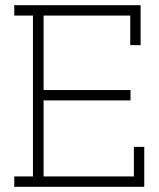

<svg xmlns="http://www.w3.org/2000/svg" viewBox="-20 -720 611 740"><path d="M35 -40H107V-660H35V-700H522V-546H482V-660H148V-373H483V-333H148V-40H496V-154H536V0H35Z"/></svg>

Font: Josefin Slab
Style: Regular
Weight: 400
Designer: Santiago Orozco
Foundry: Typemade
Version: Version 1.000